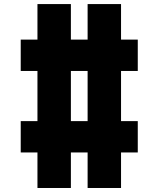

<svg xmlns="http://www.w3.org/2000/svg" viewBox="-20 -937 707 957"><path d="M333.3 -583.3V-333.3H416.7V-583.3ZM666.7 -333.3V-177.1H583.3V0H416.7V-177.1H333.3V0H166.7V-177.1H83.3V-333.3H166.7V-583.3H83.3V-739.6H166.7V-916.7H333.3V-739.6H416.7V-916.7H583.3V-739.6H666.7V-583.3H583.3V-333.3Z"/></svg>

Font: Monoid
Style: Bold
Weight: 700
Width: 4
Designer: Andreas Larsen (@larsenwork)
Version: Version 0.61